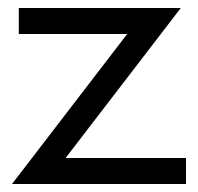

<svg xmlns="http://www.w3.org/2000/svg" viewBox="-20 -460 495 480"><path d="M10 0H445V-65H144L432 -440H27V-375H298Z"/></svg>

Font: GI
Style: Regular
Weight: 400
Designer: Alfredo Marco Pradil
Version: Version 1.01 2015